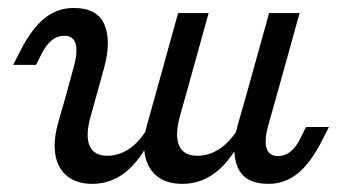

<svg xmlns="http://www.w3.org/2000/svg" viewBox="-20 -446 854 479"><path d="M140.2 -356.8Q123.3 -356.8 109.6 -346Q96 -335.2 84.8 -313.6L70 -284.2H12.8L30.9 -319.6Q59.7 -375.6 91.7 -400.9Q123.7 -426.1 163.6 -426.1Q223.1 -426.1 240.6 -384.5Q258.2 -342.9 239.4 -275.7L220.4 -206.7H144.2L164.7 -281.5Q174.3 -316.8 168.6 -336.8Q162.8 -356.8 140.2 -356.8ZM247.5 -57.4Q277.5 -57.4 303.5 -75.5Q329.5 -93.6 349.2 -128.2L351 -90.7Q323.7 -38.7 288.6 -13Q253.4 12.7 209.9 12.7Q172.1 12.7 148.1 -6.3Q124.2 -25.3 118.2 -59.7Q112.2 -94.1 125.1 -139.5L144.2 -206.7H220.4L206.1 -155.5Q192.7 -107.9 203.4 -82.7Q214.1 -57.4 247.5 -57.4ZM424.3 -413.4H500.5L443.1 -206.7H367ZM472.4 -57.4Q502.5 -57.4 529 -75.5Q555.5 -93.6 576.1 -128.2L577.9 -90.7Q549.8 -38.7 514.1 -13Q478.4 12.7 434.8 12.7Q396 12.7 371.9 -6.3Q347.8 -25.4 341.4 -60.2Q335 -95.1 348.7 -141.2L367 -206.7H443.1L429.1 -157Q415.6 -108.3 426.8 -82.9Q438 -57.4 472.4 -57.4ZM651.3 -413.4H727.4L670 -206.7H593.9ZM673.3 -56.6Q690.2 -56.6 704.2 -67.4Q718.2 -78.2 728.7 -99.8L743.5 -129.2H800.7L782.6 -93.8Q753.8 -37.8 721.8 -12.5Q689.8 12.7 649.9 12.7Q590.4 12.7 572.9 -28.9Q555.3 -70.5 574.1 -137.7L593.9 -206.7H670L648.8 -131.9Q639.2 -96.6 644.9 -76.6Q650.7 -56.6 673.3 -56.6Z"/></svg>

Font: Playfair Micro SmCond SmLight
Style: Italic
Weight: 360
Width: 4
Italic angle: -15.6°
Designer: Claus Eggers Sørensen
Foundry: Claus Eggers Sørensen
Version: Version 2.203;Glyphs 3.3 (3326)